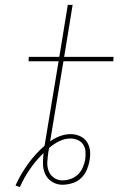

<svg xmlns="http://www.w3.org/2000/svg" viewBox="-20 -755 540 793"><path d="M62 18 44 11Q65 -35 95 -77Q125 -119 164 -153L222 -502H98L99 -520H225L260 -735H280L245 -520H449L448 -502H242L187 -171Q206 -185 228 -193Q250 -201 272 -201Q292 -201 310 -193Q328 -185 338.5 -169.5Q349 -154 351.5 -134Q354 -114 350 -94Q347 -74 339 -54.5Q331 -35 315.5 -20Q300 -5 279 1.5Q258 8 238 8Q215 8 196 -3.5Q177 -15 167.5 -34.5Q158 -54 157.5 -77Q157 -100 160 -123Q129 -93 104 -57Q79 -21 62 18ZM238 -10Q255 -10 272 -16Q289 -22 302 -34.5Q315 -47 322 -63.5Q329 -80 332 -96Q334 -113 333 -129Q332 -145 324 -157.5Q316 -170 301.5 -176.5Q287 -183 271 -183Q247 -183 224 -171.5Q201 -160 183 -144L180 -129Q177 -109 175.5 -88.5Q174 -68 180.5 -50Q187 -32 202.5 -21Q218 -10 238 -10Z"/></svg>

Font: Iosevka Curly Thin
Style: Italic
Weight: 100
Italic angle: -9°
Monospace: yes
Designer: Belleve Invis
Foundry: Belleve Invis
Version: Version 22.1.2; ttfautohint (v1.8.4)